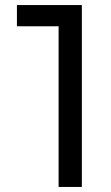

<svg xmlns="http://www.w3.org/2000/svg" viewBox="-20 -729 440 760"><path d="M304 -709V11H212V-625H47V-709Z"/></svg>

Font: AtCorfu Sans
Style: AtCorfu Sans Regular
Weight: 400
Designer: Kostas Teopoulos
Foundry: Kostas Teopoulos
Version: Version 1.00 July 8, 2025, initial release